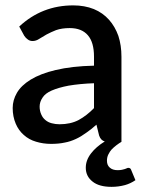

<svg xmlns="http://www.w3.org/2000/svg" viewBox="-20 -540 542 731"><path d="M337.9 -128.4V-223.1Q284.7 -221.2 241.2 -213.9Q202.6 -206.5 176.8 -195.3Q152.3 -184.6 142.1 -168.5Q130.9 -151.9 130.9 -134.3Q130.9 -117.7 137.2 -104Q142.6 -91.3 152.8 -83Q163.1 -74.2 176.8 -70.8Q190.9 -66.9 207 -66.9Q248.5 -66.9 279.3 -83Q310.5 -100.1 337.9 -128.4ZM479 106 495.6 146Q477.1 158.7 456.1 164.6Q431.2 171.4 404.8 171.4Q357.4 171.4 332.5 151.4Q306.6 131.3 306.6 98.6Q306.6 69.8 326.7 43.9Q345.7 19 378.9 -1.5Q363.8 -5.4 357.4 -23.9L347.2 -65.4Q326.7 -46.9 308.6 -34.7Q288.6 -20 269.5 -11.2Q248 -1 226.1 2.9Q203.6 7.8 174.3 7.8Q144.5 7.8 117.2 -0.5Q90.3 -8.3 70.3 -26.4Q50.8 -43.5 40 -68.8Q28.3 -96.2 28.3 -128.9Q28.3 -158.7 44.4 -186.5Q60.5 -214.4 96.7 -236.8Q134.3 -259.8 191.9 -273.4Q253.4 -288.1 337.9 -290V-324.2Q337.9 -378.9 314.5 -405.8Q291 -433.1 245.6 -433.1Q215.8 -433.1 193.4 -425.3Q174.8 -418 157.2 -408.7Q147.5 -403.3 129.4 -392.1Q117.2 -383.8 104 -383.8Q93.3 -383.8 85.4 -390.1Q78.1 -395 72.3 -403.8L53.2 -439Q139.6 -519.5 258.8 -519.5Q302.2 -519.5 337.4 -505.4Q371.6 -491.2 395 -464.8Q418 -439 430.7 -403.3Q442.4 -367.2 442.4 -324.2V0Q434.6 4.4 422.9 13.2Q411.6 22 404.8 29.3Q398.4 36.1 392.1 48.8Q387.2 59.1 387.2 71.8Q387.2 88.9 397.9 98.1Q408.7 107.9 427.7 107.9Q437.5 107.9 444.3 106.4Q451.7 105 455.6 103.5Q460 102.1 462.9 100.6Q465.8 99.1 468.3 99.1Q476.6 99.1 479 106Z"/></svg>

Font: Lato-SemiBold
Style: Regular
Weight: 500
Designer: Lukasz Dziedzic with Adam Twardoch and Botio Nikoltchev
Foundry: tyPoland Lukasz Dziedzic
Version: ""